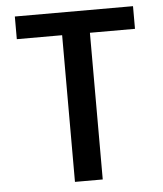

<svg xmlns="http://www.w3.org/2000/svg" viewBox="-51 -740 666 785"><g transform="rotate(-5 282.0 -347.5)"><path d="M524 -695V-602H339V0H225V-602H39V-695Z"/></g></svg>

Font: Fz Poppins Med
Style: Regular
Weight: 500
Designer: Ninad Kale (Devanagari), Jonny Pinhorn (Latin)
Foundry: Indian Type Foundry
Version: Vit hóa bi Vntype.Com & FontZin.Com